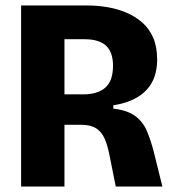

<svg xmlns="http://www.w3.org/2000/svg" viewBox="-20 -680 634 700"><path d="M57 0V-660H299Q335 -660 371 -654Q407 -648 439.5 -634.5Q472 -621 498 -598.5Q524 -576 538.5 -542.5Q553 -509 553 -462Q553 -430 544 -402.5Q535 -375 515.5 -353.5Q496 -332 466 -317.5Q436 -303 393 -296V-284Q445 -278 473 -257Q501 -236 515 -203.5Q529 -171 540 -129L572 0H402L379 -115Q372 -151 361 -175.5Q350 -200 330 -212.5Q310 -225 277 -225H215V0ZM215 -336H283Q337 -336 364.5 -361Q392 -386 392 -440Q392 -490 366.5 -513.5Q341 -537 288 -537H215Z"/></svg>

Font: Bricolage Grotesque 24pt SemiCondensed ExtraBold
Style: Regular
Weight: 800
Width: 4
Designer: Mathieu Triay
Foundry: Atelier Triay
Version: Version 1.001;gftools[0.9.33.dev8+g029e19f]